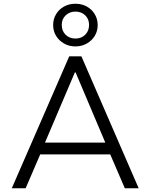

<svg xmlns="http://www.w3.org/2000/svg" viewBox="-20 -1006 804 1026"><path d="M43 0 350 -705H415L721 0H647L560 -202L599 -181H166L204 -202L117 0ZM380 -619 214 -229 189 -244H576L549 -229L384 -619ZM383 -758Q349 -758 322 -773.5Q295 -789 279.5 -814.5Q264 -840 264 -872Q264 -904 279.5 -930Q295 -956 322 -971Q349 -986 383 -986Q417 -986 444 -971Q471 -956 486.5 -930Q502 -904 502 -872Q502 -840 486.5 -814.5Q471 -789 444 -773.5Q417 -758 383 -758ZM383 -800Q415 -800 435.5 -820.5Q456 -841 456 -873Q456 -904 435.5 -924Q415 -944 383 -944Q352 -944 331 -924Q310 -904 310 -873Q310 -841 330.5 -820.5Q351 -800 383 -800Z"/></svg>

Font: Nunito Sans 7pt Light
Style: Regular
Weight: 300
Designer: Vernon Adams
Foundry: Vernon Adams
Version: Version 3.101;gftools[0.9.27]